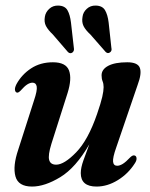

<svg xmlns="http://www.w3.org/2000/svg" viewBox="-20 -677 551 706"><path d="M473.5 -105.5Q481 -104.5 482 -96Q483 -87.5 476.5 -77.5Q452 -38.5 413.5 -14.8Q375 9 335 9Q277 9 277 -40.5Q277 -60 286.8 -87.5Q296.5 -115 308.5 -146.5Q258.5 -60 201.5 -25.5Q144.5 9 98 9Q47 9 36.8 -28.5Q26.5 -66 47 -126.5L105 -307.5Q117.5 -344.5 115 -358.8Q112.5 -373 99.5 -373Q90.5 -373 80.2 -366.5Q70 -360 55.5 -343.5Q47.5 -335.5 43 -336.5Q37 -337 35.2 -345.2Q33.5 -353.5 40.5 -367.5Q60 -403 94.2 -425.5Q128.5 -448 174.5 -448Q222.5 -448 233.8 -417.8Q245 -387.5 228.5 -335L169 -148Q156 -106 160.8 -88.8Q165.5 -71.5 186.5 -71.5Q216 -71.5 260 -116.8Q304 -162 337 -258Q351 -298.5 356 -320.8Q361 -343 361 -356.5Q361 -369 357.2 -378.2Q353.5 -387.5 353.5 -400Q353.5 -422 378 -435Q402.5 -448 448 -448Q486.5 -448 494.2 -427.5Q502 -407 486 -364.5L407.5 -135Q394 -97 395.8 -82.2Q397.5 -67.5 411 -67.5Q420 -67.5 431.2 -74.2Q442.5 -81 460.5 -100Q468 -106.5 473.5 -105.5ZM241 -594 251.5 -501.5Q254 -490.5 246.5 -484Q238 -478 230 -485.5L174 -550.5Q156.5 -567 149 -581.5Q141.5 -596 145 -615.5Q147.5 -632 161 -644.5Q174.5 -657 194 -656.5Q218.5 -656 228 -639.5Q237.5 -623 241 -594ZM379.5 -594 389.5 -501.5Q392.5 -490 384.5 -484.5Q376.5 -478.5 368.5 -486L312.5 -550Q294.5 -566.5 287.2 -581.2Q280 -596 283.5 -615.5Q285.5 -632 299 -644.5Q312.5 -657 332 -656.5Q356.5 -656 366.2 -639.5Q376 -623 379.5 -594Z"/></svg>

Font: Fraunces 144pt Soft SemiBold
Style: Italic
Weight: 600
Italic angle: -16°
Version: Version 1.000;[b76b70a41]